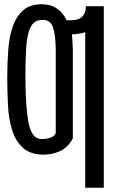

<svg xmlns="http://www.w3.org/2000/svg" viewBox="-20 -723 540 899"><path d="M379 156V-572Q367 -568 347.5 -565Q328 -562 317 -562Q317 -556 318 -545.5Q319 -535 319.5 -523.5Q320 -512 320.5 -501.5Q321 -491 321 -485V-75Q298 -32 259 -14.5Q220 3 174 1Q117 -2 84.5 -33.5Q52 -65 36.5 -114.5Q21 -164 17.5 -227.5Q14 -291 14 -358Q14 -425 18.5 -487.5Q23 -550 39.5 -598Q56 -646 88 -674.5Q120 -703 176 -703Q217 -703 246.5 -683Q276 -663 292 -628H309Q321 -628 334 -630Q347 -632 357.5 -639Q368 -646 375 -659Q382 -672 382 -694H466V156ZM174 -72Q200 -72 218 -79Q236 -86 241 -100V-493Q240 -563 227.5 -596.5Q215 -630 180 -630Q154 -630 138.5 -616.5Q123 -603 114 -572Q105 -541 102 -490.5Q99 -440 99 -366Q99 -223 114 -147.5Q129 -72 174 -72Z"/></svg>

Font: D2Coding ligature
Style: Regular
Weight: 400
Monospace: yes
Designer: Yong-Rak Park; Jeong-Hwan Yoon; Sang-Min Lee;
Foundry: NHN Corporation
Version: Version 1.3.2; Build 20180524